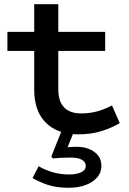

<svg xmlns="http://www.w3.org/2000/svg" viewBox="-20 -622 611 909"><path d="M351 14Q286 14 239 -10.5Q192 -35 167 -82Q142 -129 142 -198V-602H256V-198Q256 -160 268.5 -135Q281 -110 305 -97.5Q329 -85 363 -85Q408 -85 444.5 -96Q481 -107 510 -123L547 -39Q512 -18 462.5 -2Q413 14 351 14ZM15 -381V-471H478V-381ZM304 267Q248 267 207 253.5Q166 240 134 221L163 165Q193 183 230 193.5Q267 204 306 204Q343 204 364.5 193.5Q386 183 386 164Q386 144 367 134Q348 124 315 124Q290 124 270 125Q250 126 230 128L223 119L277 -16H337L300 75Q310 74 321 73.5Q332 73 342 73Q393 73 426.5 97Q460 121 460 164Q460 195 440 218Q420 241 385.5 254Q351 267 304 267Z"/></svg>

Font: BioRhyme SemiExpanded Medium
Style: Regular
Weight: 500
Width: 6
Designer: Aoife Mooney
Foundry: Aoife Mooney Type
Version: Version 1.600;gftools[0.9.33]